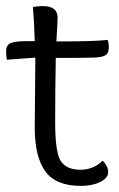

<svg xmlns="http://www.w3.org/2000/svg" viewBox="-20 -600 392 630"><path d="M96 -411Q93 -411 3 -404Q0 -413 0 -432.5Q0 -452 15 -458.5Q30 -465 66 -465H94Q92 -532 88 -577Q103 -580 121 -580Q169 -580 169 -542Q169 -528 165 -464Q292 -464 333 -469Q337 -461 337 -443.5Q337 -426 326.5 -419Q316 -412 287.5 -411Q259 -410 163 -410Q161 -302 161 -199.5Q161 -97 180.5 -70Q200 -43 243.5 -43Q287 -43 317 -73Q335 -54 335 -35Q335 -16 309 -3Q283 10 246 10Q163 10 128.5 -38Q94 -86 94 -181Q96 -362 96 -411Z"/></svg>

Font: Overlock Mod
Style: Regular
Weight: 400
Designer: Dario Muhafara
Foundry: Dario Manuel Muhafara
Version: Version 1.001